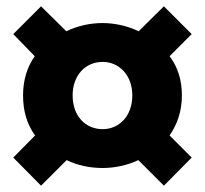

<svg xmlns="http://www.w3.org/2000/svg" viewBox="-20 -680 649 608"><path d="M110 -92 191 -173C226 -156 265 -148 305 -148C342 -148 382 -156 418 -173L499 -92L587 -181L517 -251C541 -286 556 -327 556 -378C556 -426 543 -468 517 -502L587 -572L499 -660L419 -581C384 -598 343 -607 305 -607C265 -607 225 -598 190 -581L110 -660L22 -572L90 -502C66 -468 53 -426 53 -378C53 -327 66 -286 91 -251L22 -181ZM305 -271C251 -271 210 -312 210 -378C210 -442 251 -484 305 -484C357 -484 399 -442 399 -378C399 -312 357 -271 305 -271Z"/></svg>

Font: Source Han Sans HK Heavy
Style: Regular
Weight: 900
Designer: Ryoko NISHIZUKA 西塚涼子 (kana, bopomofo & ideographs); Paul D. Hunt (Latin, Greek & Cyrillic); Sandoll Communications 산돌커뮤니
Foundry: Adobe
Version: Version 2.000;hotconv 1.0.107;makeotfexe 2.5.65593